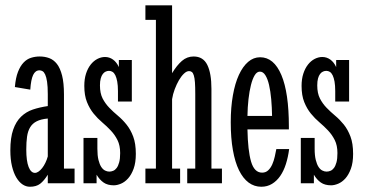

<svg xmlns="http://www.w3.org/2000/svg" viewBox="-20 -691 1375 724"><path d="M160.2 -244.1Q134.3 -241.7 118.4 -233.6Q102.5 -225.6 93.8 -211.2Q85 -196.8 82 -175.8Q79.1 -154.8 79.1 -127Q79.1 -84 87.9 -61.5Q96.7 -39.1 111.8 -39.1Q118.2 -39.1 125.2 -43.9Q132.3 -48.8 138.9 -57.1Q145.5 -65.4 151.1 -76.9Q156.7 -88.4 160.2 -101.1ZM36.1 -362.8Q39.1 -397.9 47.9 -420.2Q56.6 -442.4 69.1 -455.3Q81.5 -468.3 97.2 -473.1Q112.8 -478 129.9 -478Q148.9 -478 165.5 -471.9Q182.1 -465.8 194.6 -450Q207 -434.1 214.1 -406.2Q221.2 -378.4 221.2 -335V-55.2H261.2V0H160.2V-32.2Q146 -9.3 131.3 2Q116.7 13.2 92.8 13.2Q78.1 13.2 64.9 4.4Q51.8 -4.4 41.5 -21.7Q31.2 -39.1 25.1 -64.7Q19 -90.3 19 -124Q19 -171.9 29.8 -202.4Q40.5 -232.9 59.6 -251.2Q78.6 -269.5 104.2 -278.1Q129.9 -286.6 160.2 -291V-335.9Q160.2 -365.2 157.5 -382.8Q154.8 -400.4 150.4 -409.9Q146 -419.4 140.4 -422.6Q134.8 -425.8 128.9 -425.8Q113.3 -425.8 105 -408.4Q96.7 -391.1 94.2 -353Z M294.9 0V-170.9H347.2V-129.9Q347.2 -104.5 351.3 -87.9Q355.5 -71.3 361.8 -61.5Q368.2 -51.8 376.2 -47.9Q384.3 -43.9 392.1 -43.9Q399.4 -43.9 406.7 -46.9Q414.1 -49.8 419.9 -57.6Q425.8 -65.4 429.4 -78.9Q433.1 -92.3 433.1 -113.8Q433.1 -142.6 423.1 -162.6Q413.1 -182.6 397.9 -198.7Q382.8 -214.8 365.5 -229.5Q348.1 -244.1 333 -262.7Q317.9 -281.2 307.9 -306.2Q297.9 -331.1 297.9 -367.2Q297.9 -393.1 304.4 -413.3Q311 -433.6 322 -447.5Q333 -461.4 347.2 -468.8Q361.3 -476.1 376 -476.1Q392.6 -476.1 406.2 -466.3Q419.9 -456.5 428.2 -438V-464.8H477.1V-308.1H424.8V-347.2Q424.8 -368.7 422.1 -383.3Q419.4 -397.9 415 -407Q410.6 -416 404.5 -419.9Q398.4 -423.8 391.1 -423.8Q384.8 -423.8 378.7 -421.1Q372.6 -418.5 367.7 -412.1Q362.8 -405.8 359.9 -395.3Q356.9 -384.8 356.9 -369.1Q356.9 -339.4 366.9 -319.8Q377 -300.3 392.1 -284.7Q407.2 -269 424.6 -254.6Q441.9 -240.2 457 -221.4Q472.2 -202.6 482.2 -176.3Q492.2 -149.9 492.2 -110.8Q492.2 -77.6 483.9 -54.9Q475.6 -32.2 463.1 -18.3Q450.7 -4.4 436 1.7Q421.4 7.8 409.2 7.8Q385.7 7.8 370.6 -2.7Q355.5 -13.2 344.2 -32.2V0Z M528.3 -670.9H628.9V-415Q646.5 -444.3 665.8 -461.2Q685.1 -478 710 -478Q746.1 -478 761.7 -446.3Q777.3 -414.6 777.3 -356V-55.2H816.9V0H686V-55.2H716.3V-336.9Q716.3 -363.8 715.1 -380.4Q713.9 -397 710.9 -406.5Q708 -416 703.6 -419.4Q699.2 -422.9 692.9 -422.9Q683.6 -422.9 673.6 -413.3Q663.6 -403.8 654.8 -388.7Q646 -373.5 638.9 -354.7Q631.8 -335.9 628.9 -316.9V-55.2H659.2V0H528.3V-55.2H567.9V-616.2H528.3Z M1005.9 -253.9Q1005.4 -286.6 1002.7 -316.9Q1000 -347.2 994.6 -370.4Q989.3 -393.6 980.7 -407.2Q972.2 -420.9 960 -420.9Q948.7 -420.9 940.4 -407.2Q932.1 -393.6 926.3 -370.4Q920.4 -347.2 917 -316.9Q913.6 -286.6 913.1 -253.9ZM968.3 -40Q982.4 -40 991.7 -49.1Q1001 -58.1 1006.8 -71.5Q1012.7 -85 1016.1 -100.3Q1019.5 -115.7 1022 -128.9H1070.3Q1066.4 -98.6 1058.1 -72.5Q1049.8 -46.4 1036.6 -27.3Q1023.4 -8.3 1005.6 2.4Q987.8 13.2 965.3 13.2Q939 13.2 917.7 -2.4Q896.5 -18.1 881.3 -48.8Q866.2 -79.6 858.2 -125Q850.1 -170.4 850.1 -230Q850.1 -286.1 858.2 -331.5Q866.2 -377 880.9 -408.7Q895.5 -440.4 915.8 -457.8Q936 -475.1 960.9 -475.1Q1012.7 -475.1 1041 -408.2Q1069.3 -341.3 1069.3 -213.9V-203.1H913.1Q914.6 -123 926.8 -81.5Q939 -40 968.3 -40Z M1114.3 0V-170.9H1166.5V-129.9Q1166.5 -104.5 1170.7 -87.9Q1174.8 -71.3 1181.2 -61.5Q1187.5 -51.8 1195.6 -47.9Q1203.6 -43.9 1211.4 -43.9Q1218.8 -43.9 1226.1 -46.9Q1233.4 -49.8 1239.3 -57.6Q1245.1 -65.4 1248.8 -78.9Q1252.4 -92.3 1252.4 -113.8Q1252.4 -142.6 1242.4 -162.6Q1232.4 -182.6 1217.3 -198.7Q1202.1 -214.8 1184.8 -229.5Q1167.5 -244.1 1152.3 -262.7Q1137.2 -281.2 1127.2 -306.2Q1117.2 -331.1 1117.2 -367.2Q1117.2 -393.1 1123.8 -413.3Q1130.4 -433.6 1141.4 -447.5Q1152.3 -461.4 1166.5 -468.8Q1180.7 -476.1 1195.3 -476.1Q1211.9 -476.1 1225.6 -466.3Q1239.3 -456.5 1247.6 -438V-464.8H1296.4V-308.1H1244.1V-347.2Q1244.1 -368.7 1241.5 -383.3Q1238.8 -397.9 1234.4 -407Q1230 -416 1223.9 -419.9Q1217.8 -423.8 1210.4 -423.8Q1204.1 -423.8 1198 -421.1Q1191.9 -418.5 1187 -412.1Q1182.1 -405.8 1179.2 -395.3Q1176.3 -384.8 1176.3 -369.1Q1176.3 -339.4 1186.3 -319.8Q1196.3 -300.3 1211.4 -284.7Q1226.6 -269 1243.9 -254.6Q1261.2 -240.2 1276.4 -221.4Q1291.5 -202.6 1301.5 -176.3Q1311.5 -149.9 1311.5 -110.8Q1311.5 -77.6 1303.2 -54.9Q1294.9 -32.2 1282.5 -18.3Q1270 -4.4 1255.4 1.7Q1240.7 7.8 1228.5 7.8Q1205.1 7.8 1189.9 -2.7Q1174.8 -13.2 1163.6 -32.2V0Z"/></svg>

Font: Stint Ultra Condensed
Style: Regular
Weight: 400
Width: 1
Designer: Astigmatic (AOETI)
Foundry: Astigmatic (AOETI)
Version: Version 1.000